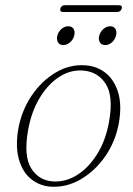

<svg xmlns="http://www.w3.org/2000/svg" viewBox="-20 -707 510 735"><path d="M305.5 -457Q350.5 -454.5 384 -428Q417.5 -401.5 432.2 -353.2Q447 -305 435 -236Q422 -165 382.8 -108.5Q343.5 -52 288.5 -20.2Q233.5 11.5 173.5 7.5Q131 4.5 98.8 -21.8Q66.5 -48 52.5 -96.5Q38.5 -145 50 -213.5Q63 -284.5 101.2 -341Q139.5 -397.5 193 -429.2Q246.5 -461 305.5 -457ZM183 -12.5Q231.5 -9.5 275.8 -37.5Q320 -65.5 352.5 -118Q385 -170.5 397.5 -241Q415 -339 384.5 -386.2Q354 -433.5 296 -437Q248.5 -440 205.8 -412Q163 -384 131.5 -331.5Q100 -279 87.5 -208.5Q70 -110.5 99 -63.2Q128 -16 183 -12.5ZM222 -534.5Q208 -534.5 202 -545.2Q196 -556 199.5 -570.5Q203.5 -585.5 215.2 -596Q227 -606.5 241.5 -606.5Q256 -606.5 262 -596Q268 -585.5 264 -570.5Q260.5 -556 248.5 -545.2Q236.5 -534.5 222 -534.5ZM382.5 -534.5Q368.5 -534.5 362.2 -545.2Q356 -556 360 -570.5Q364 -585.5 375.8 -596Q387.5 -606.5 401.5 -606.5Q416 -606.5 422 -596Q428 -585.5 424 -570.5Q420.5 -556 408.8 -545.2Q397 -534.5 382.5 -534.5ZM211 -674Q214.5 -687 229 -687H434.5Q449.5 -687 446 -674Q441.5 -661 427.5 -661H222Q208 -661 211 -674Z"/></svg>

Font: Fraunces 9pt S000 Thin
Style: Italic
Weight: 100
Italic angle: -16°
Version: Version 1.000; ttfautohint (v1.8.3)